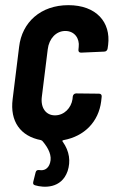

<svg xmlns="http://www.w3.org/2000/svg" viewBox="-20 -539 440 744"><path d="M397 -351 399 -365C410 -453 353 -519 245 -519C138 -519 65 -453 54 -357L29 -155C18 -69 59 -11 139 4C141 5 143 6 144 7C169 36 182 65 174 92C167 116 150 123 133 120C125 119 120 121 118 129L109 165C107 173 109 177 116 179C149 189 218 193 242 124C254 87 250 48 223 10C220 7 222 5 226 4C308 -11 362 -68 372 -146L374 -164C375 -171 371 -176 364 -176L275 -177C268 -177 263 -172 262 -165L261 -155C256 -121 229 -92 193 -92C158 -92 137 -121 142 -163L165 -348C170 -390 198 -419 233 -419C269 -419 289 -390 285 -357L284 -347C283 -339 287 -335 294 -335L384 -339C391 -339 396 -344 397 -351Z"/></svg>

Font: Barlow Condensed SemiBold
Style: Italic
Weight: 600
Width: 3
Italic angle: -7°
Designer: Jeremy Tribby
Foundry: Tribby Type
Version: Version 1.422;hotconv 1.0.109;makeotfexe 2.5.65596